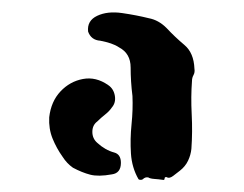

<svg xmlns="http://www.w3.org/2000/svg" viewBox="-20 -666 401 316"><path d="M300 -553Q301 -547 298.5 -542.5Q296 -538 296 -533Q294 -507 295.5 -478Q297 -449 295 -421Q294 -411 289.5 -401.5Q285 -392 276 -385Q271 -381 265 -376.5Q259 -372 255 -374Q254 -375 252.5 -374.5Q251 -374 251 -373Q251 -369 248 -370Q241 -371 234 -371.5Q227 -372 224 -374Q219 -375 215 -371Q214 -370 211.5 -370Q209 -370 208 -371Q197 -390 195.5 -413.5Q194 -437 196.5 -461.5Q199 -486 198 -508Q195 -532 195 -555Q195 -578 176 -588Q170 -592 162.5 -594.5Q155 -597 145 -599Q130 -600 125 -614Q123 -632 140 -640Q157 -648 181 -644.5Q205 -641 225 -636Q241 -633 254 -620Q268 -605 283.5 -592Q299 -579 300 -553ZM179 -398Q179 -381 164 -379Q142 -375 128.5 -378.5Q115 -382 100 -390Q90 -397 83 -408Q73 -422 66.5 -438Q60 -454 61 -473Q64 -499 79.5 -515.5Q95 -532 116.5 -536Q138 -540 158 -526Q167 -520 169 -508.5Q171 -497 164 -489Q160 -483 153 -477.5Q146 -472 140 -466Q132 -460 132 -449Q132 -438 140 -431Q153 -419 168 -415Q179 -412 179 -398Z"/></svg>

Font: Slackside One
Style: Regular
Weight: 400
Version: Version 1.000